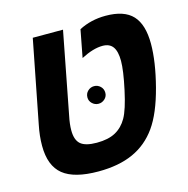

<svg xmlns="http://www.w3.org/2000/svg" viewBox="-95 -707 791 809"><g transform="rotate(-15 300.0 -303.0)"><path d="M237.8 9.8Q132.3 9.8 83.7 -29.5Q35.2 -68.8 35.2 -155.8Q35.2 -199.2 44.9 -246.1L115.2 -606H247.1L178.2 -249Q170.9 -214.4 170.9 -187Q170.9 -144.5 191.9 -126.7Q212.9 -108.9 262.2 -108.9Q312 -108.9 343.5 -126Q375 -143.1 394.5 -177.2Q414.1 -211.4 431.6 -292.7Q449.2 -374 449.2 -416Q449.2 -457.5 434.8 -477.3Q420.4 -497.1 390.1 -497.1Q349.1 -497.1 295.9 -469.2L318.8 -588.9Q371.1 -616.2 435.1 -616.2Q516.1 -616.2 553 -576.4Q589.8 -536.6 589.8 -453.1Q589.8 -375 562.3 -269Q534.7 -163.1 493.4 -105Q452.1 -46.9 389.4 -18.6Q326.7 9.8 237.8 9.8ZM272.5 -303.2Q272.5 -320.3 284.2 -331.3Q295.9 -342.3 311.5 -342.3Q327.1 -342.3 338.9 -331.3Q350.6 -320.3 350.6 -303.2Q350.6 -287.6 338.9 -276.6Q327.1 -265.6 311.5 -265.6Q295.9 -265.6 284.2 -276.6Q272.5 -287.6 272.5 -303.2Z"/></g></svg>

Font: Cousine
Style: Bold Italic
Weight: 700
Italic angle: -12°
Monospace: yes
Designer: Steve Matteson
Foundry: Ascender Corporation
Version: Version 1.20